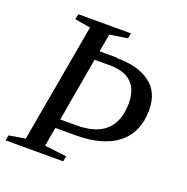

<svg xmlns="http://www.w3.org/2000/svg" viewBox="-124 -766 853 877"><g transform="rotate(20 302.5 -327.5)"><path d="M276 -175Q464 -175 466 -349Q466 -419 430 -452Q394 -485 324 -485H251L197 -175ZM343 -529 345 -527Q449 -527 507 -483Q564 -440 564 -354Q564 -245 492 -188Q420 -131 287 -131H189L173 -39L280 -26L275 0H-5L0 -26L79 -39L181 -616L105 -629L110 -655H366L361 -629L275 -616L259 -529Z"/></g></svg>

Font: Libra Serif Modern
Style: Italic
Weight: 400
Italic angle: -12°
Designer: Stefan Peev, Context Ltd
Foundry: Stefan Peev, Context Ltd
Version: Version 1.000